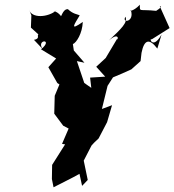

<svg xmlns="http://www.w3.org/2000/svg" viewBox="-20 -776 739 814"><path d="M113 -711 111 -659 143 -630C135 -627 152 -612 124 -607L161 -568C131 -610 210 -613 154 -567L218 -528L185 -491L223 -424L232 -418L212 -370L210 -294L248 -243L271 -231L243 -166L256 -164L201 -77L200 -17L207 18C243 -1 282 -19 317 -39L328 12L352 -13L335 -95L368 -159L379 -171L398 -189L434 -258L455 -330L412 -314L436 -412L459 -448C485 -459 512 -470 537 -482L576 -517L580 -552C591 -607 612 -616 647 -570L665 -630C628 -563 610 -617 623 -609L699 -657L658 -748C652 -749 680 -754 642 -730C568 -738 573 -723 573 -756C543 -724 522 -730 535 -732C551 -681 494 -677 512 -705C522 -680 495 -655 441 -604C493 -649 478 -591 478 -614L428 -530L388 -493L426 -451L362 -447L370 -378L372 -400L332 -428L339 -419L306 -517L338 -510L293 -562L289 -589C304 -595 329 -634 331 -683C274 -643 294 -671 318 -711C308 -716 290 -716 268 -737C245 -739 239 -696 237 -710C205 -746 198 -709 221 -733C183 -701 113 -697 103 -736Z"/></svg>

Font: Asimov Aggro
Style: CondIt
Weight: 500
Designer: Google
Version: Version 2.000980; 2014